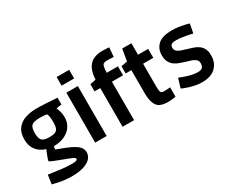

<svg xmlns="http://www.w3.org/2000/svg" viewBox="-122 -1273 2388 1952"><g transform="rotate(-30 1072.5 -297.0)"><path d="M270 179Q226 179 185 174.5Q144 170 112.5 163Q81 156 62.5 151.5Q44 147 44 147L59 41Q126 51 194 60Q262 69 323 69Q363 69 377.5 64Q392 59 392 47Q392 41 387.5 36Q383 31 367.5 23.5Q352 16 320 4Q288 -8 233 -29Q187 -47 166 -55.5Q145 -64 139.5 -68Q134 -72 134 -76Q134 -83 140 -100Q146 -117 153.5 -136.5Q161 -156 167.5 -171.5Q174 -187 176 -191Q108 -212 69.5 -261Q31 -310 31 -385Q31 -466 67.5 -513Q104 -560 164 -579.5Q224 -599 294 -599Q314 -599 345 -598Q376 -597 409 -595Q442 -593 471 -591Q500 -589 518 -588Q536 -587 536 -587V-508L473 -498Q473 -498 480 -480.5Q487 -463 493.5 -435.5Q500 -408 500 -379Q500 -323 471.5 -277.5Q443 -232 388.5 -205.5Q334 -179 257 -178Q256 -173 254 -161Q252 -149 252 -146Q252 -143 262.5 -138.5Q273 -134 295.5 -126Q318 -118 353 -104Q415 -80 450.5 -57Q486 -34 501 -10.5Q516 13 516 40Q516 85 484.5 116Q453 147 397.5 163Q342 179 270 179ZM266 -280Q308 -280 332 -289.5Q356 -299 365.5 -324Q375 -349 375 -395Q375 -434 370.5 -460Q366 -486 360 -491Q358 -494 347.5 -496Q337 -498 323.5 -498.5Q310 -499 298 -499.5Q286 -500 278 -500Q233 -500 206.5 -492Q180 -484 168 -460.5Q156 -437 156 -389Q156 -325 180 -302.5Q204 -280 266 -280Z M639 0V-586H774V0ZM633 -672V-773H780V-672Z M961 0V-454H894V-539L962 -552Q967 -636 993.5 -684Q1020 -732 1064.5 -752Q1109 -772 1166 -772Q1181 -772 1200 -771Q1219 -770 1233 -769Q1247 -768 1247 -768L1238 -660Q1238 -660 1224.5 -661Q1211 -662 1192.5 -662.5Q1174 -663 1158 -663Q1136 -663 1122.5 -656.5Q1109 -650 1103 -627Q1097 -604 1096 -556H1227V-451H1096V0Z M1487 13Q1436 13 1400 -2.5Q1364 -18 1345 -62.5Q1326 -107 1326 -192V-454H1259V-539L1332 -553L1355 -691H1463V-556H1582V-451H1462V-188Q1462 -148 1466 -129.5Q1470 -111 1480.5 -106.5Q1491 -102 1510 -102Q1525 -102 1541.5 -103Q1558 -104 1569 -105Q1580 -106 1580 -106V4Q1580 4 1553 8.5Q1526 13 1487 13Z M1892 13Q1848 13 1807.5 4.5Q1767 -4 1735 -14.5Q1703 -25 1684.5 -33.5Q1666 -42 1666 -42L1699 -150Q1699 -150 1718 -142.5Q1737 -135 1768 -124.5Q1799 -114 1834.5 -106Q1870 -98 1902 -98Q1920 -98 1932.5 -101Q1945 -104 1952 -110Q1961 -117 1966.5 -130.5Q1972 -144 1972 -161Q1972 -191 1955 -206.5Q1938 -222 1910 -232Q1882 -242 1848 -251Q1817 -261 1785.5 -272Q1754 -283 1728 -301.5Q1702 -320 1685.5 -350.5Q1669 -381 1669 -429Q1669 -506 1719.5 -552.5Q1770 -599 1883 -599Q1925 -599 1963.5 -593.5Q2002 -588 2032 -581Q2062 -574 2078 -568L2058 -462Q2058 -462 2040.5 -466Q2023 -470 1995 -475.5Q1967 -481 1934.5 -485.5Q1902 -490 1871 -490Q1845 -490 1832.5 -486.5Q1820 -483 1814 -479Q1809 -474 1804.5 -465Q1800 -456 1800 -443Q1800 -415 1818.5 -399.5Q1837 -384 1866 -374.5Q1895 -365 1928 -355Q1959 -346 1990 -335.5Q2021 -325 2047 -306.5Q2073 -288 2088.5 -257.5Q2104 -227 2104 -179Q2104 -93 2049.5 -40Q1995 13 1892 13Z"/></g></svg>

Font: Ruda ExtraBold
Style: Regular
Weight: 800
Designer: Mariela Monsalve and Angelina Sanchez
Foundry: Mariela Monsalve and Angelina Sanchez
Version: Version 2.000